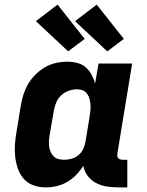

<svg xmlns="http://www.w3.org/2000/svg" viewBox="-20 -806 640 834"><path d="M178 8Q151 8 125.5 -1Q100 -10 83 -29.5Q66 -49 57.5 -74Q49 -99 46 -125.5Q43 -152 45 -180Q47 -208 52 -235L70 -345Q74 -370 81.5 -394Q89 -418 102 -440.5Q115 -463 134 -482Q153 -501 175.5 -514Q198 -527 223 -532.5Q248 -538 273 -538Q295 -538 316 -532.5Q337 -527 352.5 -513.5Q368 -500 378 -481.5Q388 -463 393 -443L408 -530H554L490 -140Q489 -134 489.5 -128.5Q490 -123 493.5 -119Q497 -115 502.5 -113.5Q508 -112 513 -112H533V8H493Q468 8 443 4Q418 0 396.5 -11.5Q375 -23 360.5 -42.5Q346 -62 342 -86Q329 -65 311 -46.5Q293 -28 271.5 -15.5Q250 -3 226 2.5Q202 8 178 8ZM259 -112Q275 -112 291 -116.5Q307 -121 320 -131.5Q333 -142 340.5 -157Q348 -172 351 -188L369 -298Q371 -311 372.5 -324.5Q374 -338 373 -351Q372 -364 369 -376Q366 -388 358.5 -398.5Q351 -409 339.5 -413.5Q328 -418 314 -418Q296 -418 278 -411.5Q260 -405 246 -392Q232 -379 224.5 -361.5Q217 -344 214 -326L195 -216Q193 -203 192.5 -190.5Q192 -178 194 -166.5Q196 -155 201 -144Q206 -133 214.5 -125.5Q223 -118 234.5 -115Q246 -112 259 -112ZM446 -583 306 -714 400 -786 518 -637ZM276 -583 136 -714 230 -786 348 -637Z"/></svg>

Font: Iosevka Curly Heavy Extended
Style: Italic
Weight: 900
Width: 7
Italic angle: -9°
Monospace: yes
Designer: Belleve Invis
Foundry: Belleve Invis
Version: Version 11.1.0; ttfautohint (v1.8.3)